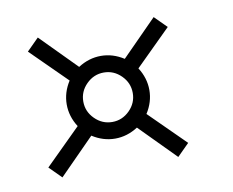

<svg xmlns="http://www.w3.org/2000/svg" viewBox="-50 -676 580 478"><g transform="rotate(-10 239.5 -437.0)"><path d="M174.8 -481.4Q156.2 -462.9 156.2 -437.5Q156.2 -412.1 174.8 -393.6Q193.4 -375 218.8 -375Q244.1 -375 262.7 -393.6Q281.2 -412.1 281.2 -437.5Q281.2 -462.9 262.7 -481.4Q244.1 -500 218.8 -500Q193.4 -500 174.8 -481.4ZM131.8 -379.9Q114.3 -407.2 114.3 -437.5Q114.3 -467.8 131.8 -495.1L42 -584L72.3 -614.3L161.1 -524.4Q188.5 -542 218.8 -542Q249 -542 276.4 -524.4L365.2 -614.3L395.5 -584L305.7 -495.1Q323.2 -467.8 323.2 -437.5Q323.2 -407.2 305.7 -379.9L395.5 -291L365.2 -260.7L276.4 -350.6Q249 -333 218.8 -333Q188.5 -333 161.1 -350.6L72.3 -260.7L42 -291Z"/></g></svg>

Font: okolaks
Style: Bold
Weight: 600
Width: 8
Version: Version 000.6.0